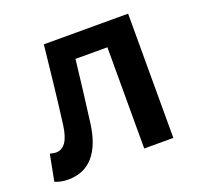

<svg xmlns="http://www.w3.org/2000/svg" viewBox="-95 -596 742 713"><g transform="rotate(-20 276.0 -239.5)"><path d="M60 12Q31 12 8 2L28 -102Q33 -101 39 -99.5Q45 -98 52 -98Q75 -98 90 -119Q105 -140 111 -186Q121 -263 129.5 -339Q138 -415 146 -491H479V0H364V-400H238Q231 -339 223.5 -277.5Q216 -216 208 -155Q197 -73 160 -30.5Q123 12 60 12Z"/></g></svg>

Font: Source Sans Pro SemiBold
Style: Regular
Weight: 600
Designer: Paul D. Hunt
Foundry: Adobe Systems Incorporated
Version: Version 2.045;hotconv 1.0.109;makeotfexe 2.5.65596